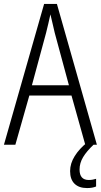

<svg xmlns="http://www.w3.org/2000/svg" viewBox="-20 -735 512 975"><path d="M413 0 343 -250H129L58 0H0L204 -715H269L472 0ZM258 -568Q253 -591 247 -615.5Q241 -640 236 -662Q231 -639 225.5 -615.5Q220 -592 214 -568L142 -302H330ZM384 126Q384 179 431 179Q442 179 452 177Q462 175 468 173V212Q459 216 447.5 218Q436 220 422 220Q381 220 358.5 198Q336 176 336 134Q336 95 359.5 57.5Q383 20 422 -11L455 0Q420 33 402 63Q384 93 384 126Z"/></svg>

Font: Noto Sans Ethiopic Condensed Light
Style: Regular
Weight: 300
Width: 3
Designer: Monotype Design Team
Foundry: Monotype Imaging Inc.
Version: Version 2.102; ttfautohint (v1.8.4.7-5d5b)